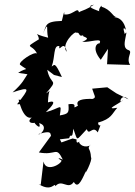

<svg xmlns="http://www.w3.org/2000/svg" viewBox="-20 -579 579 825"><path d="M212 -257 246 -248C215 -316 214 -300 202 -293C218 -335 208 -386 235 -381C231 -348 255 -415 267 -356C239 -387 304 -451 309 -438C325 -443 315 -415 342 -430C317 -419 386 -421 333 -399C367 -396 424 -420 407 -392C399 -396 371 -373 413 -322L444 -369L440 -303L539 -300C520 -330 551 -355 534 -363C506 -371 517 -402 521 -427C531 -463 498 -405 520 -421C519 -425 500 -475 521 -451C507 -521 450 -500 479 -507C466 -505 458 -538 416 -550C424 -568 383 -522 425 -524C387 -538 343 -551 384 -559C323 -518 309 -540 320 -503C322 -569 300 -511 256 -517C258 -550 246 -484 245 -489C170 -487 181 -469 164 -433C193 -498 177 -449 187 -417C113 -435 145 -443 147 -410C79 -368 117 -393 139 -349C125 -359 57 -312 66 -301C106 -270 97 -293 58 -266L98 -260C84 -240 80 -223 34 -182C112 -208 108 -201 54 -132C54 -126 120 -143 60 -151C74 -91 101 -50 135 -87C73 -50 131 -45 133 -55C109 -66 163 -8 148 -50C192 -38 153 5 145 -3C221 -25 185 4 210 26C210 26 208 22 277 15C285 -14 290 29 295 -26C316 30 303 28 353 -24C363 7 378 -43 400 -10C422 -68 406 -21 401 -52C460 -69 460 -89 484 -116C427 -106 487 -130 509 -149C486 -123 499 -185 532 -152L480 -178L441 -204L376 -198C385 -167 396 -160 378 -154C336 -155 303 -150 315 -125C279 -103 325 -139 274 -131C277 -94 275 -90 237 -83C246 -141 242 -114 177 -97C243 -160 186 -139 186 -139C188 -203 204 -192 178 -178C235 -244 197 -208 183 -279ZM241 104C264 115 178 170 167 115L155 215L146 212C204 249 215 201 218 221C246 188 272 239 297 203C312 227 324 214 350 154C338 187 380 106 371 97C369 54 352 64 368 43C371 47 337 61 320 34C326 20 306 49 309 20L292 16L244 33L217 -20L147 76C223 91 220 46 250 107C232 98 218 97 255 117Z"/></svg>

Font: Asimov Aggro
Style: CondIt
Weight: 500
Designer: Google
Version: Version 2.000980; 2014